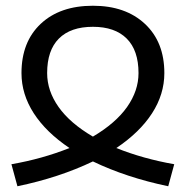

<svg xmlns="http://www.w3.org/2000/svg" viewBox="-20 -565 650 672"><path d="M555.2 -309.1Q555.2 -234.9 512 -168.2Q468.8 -101.6 387.2 -46.9Q481 -9.3 589.8 9.8L568.8 86.9Q421.9 56.2 305.2 0Q187 56.6 41 86.9L20 9.8Q127.4 -8.8 223.1 -46.9Q141.1 -102.1 98.1 -168.7Q55.2 -235.4 55.2 -309.1Q55.2 -418.5 122.6 -481.7Q189.9 -544.9 305.2 -544.9Q419.4 -544.9 487.3 -481.4Q555.2 -418 555.2 -309.1ZM145 -309.1Q145 -247.1 185.1 -190.4Q225.1 -133.8 305.2 -86.9Q385.3 -134.3 425 -190.9Q464.8 -247.6 464.8 -309.1Q464.8 -388.7 423.6 -429.9Q382.3 -471.2 305.2 -471.2Q227.1 -471.2 186 -429.9Q145 -388.7 145 -309.1Z"/></svg>

Font: NotoPenekeko
Style: Regular
Weight: 400
Designer: Monotype Design team
Foundry: Monotype Imaging Inc.
Version: Version 1.04